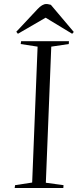

<svg xmlns="http://www.w3.org/2000/svg" viewBox="-20 -935 387 955"><path d="M167 -703 83 -716 85 -730H323L322 -716L235 -703L208 -26L296 -14L295 0H53L55 -14L140 -27ZM347 -776 339 -767 207 -847 69 -767 61 -777 166 -889Q190 -915 210 -915Q217 -915 222.5 -913.5Q228 -912 233 -911Z"/></svg>

Font: Literata 72pt Light
Style: Italic
Weight: 300
Italic angle: -2°
Designer: Latin by Veronika Burian and Jose Scaglione. Greek by Irene Vlachou. Cyrillic by Vera Evstafieva
Foundry: TypeTogether
Version: Version 3.002